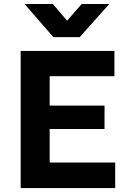

<svg xmlns="http://www.w3.org/2000/svg" viewBox="-20 -960 668 980"><path d="M85.5 0V-700H564V-571H233.5V-421H513.5V-301.5H233.5V-130.5H568V0ZM252.5 -770.5 105.5 -939.5H250L322.5 -854.5L397 -939.5H537.5L387 -770.5Z"/></svg>

Font: Geologica Cursive SemiBold
Style: Regular
Weight: 600
Designer: Sindre Bremnes, Frode Helland
Foundry: Monokrom Skriftforlag AS
Version: Version 1.010;gftools[0.9.28]